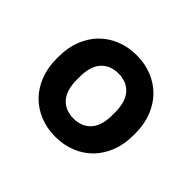

<svg xmlns="http://www.w3.org/2000/svg" viewBox="-93 -823 566 566"><g transform="rotate(45 190.0 -540.0)"><path d="M190 -370Q155 -370 125.5 -382Q96 -394 75 -415.5Q54 -437 42 -467.5Q30 -498 30 -535V-545Q30 -582 42 -612.5Q54 -643 75 -664.5Q96 -686 125.5 -698Q155 -710 190 -710Q225 -710 254.5 -698Q284 -686 305 -664.5Q326 -643 338 -612.5Q350 -582 350 -545V-535Q350 -498 338 -467.5Q326 -437 305 -415.5Q284 -394 254.5 -382Q225 -370 190 -370ZM190 -446Q224 -446 244 -468Q264 -490 264 -535V-545Q264 -590 244 -612Q224 -634 190 -634Q156 -634 136 -612Q116 -590 116 -545V-535Q116 -490 136 -468Q156 -446 190 -446Z"/></g></svg>

Font: Golos Text VF
Style: Regular
Weight: 400
Designer: A.Korolkova, Vitaly Kuzmin
Foundry: ParaType Ltd
Version: Version 2.003